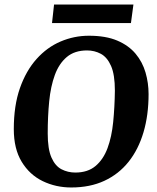

<svg xmlns="http://www.w3.org/2000/svg" viewBox="-20 -818 695 849"><path d="M295 11Q227 11 169 -17Q111 -45 76 -102.5Q41 -160 41 -247Q41 -351 68 -428Q95 -505 141.5 -557Q188 -609 248 -634.5Q308 -660 373 -660Q448 -660 498.5 -638.5Q549 -617 579.5 -580.5Q610 -544 623.5 -497.5Q637 -451 637 -402Q637 -309 614.5 -233Q592 -157 548.5 -102.5Q505 -48 441.5 -18.5Q378 11 295 11ZM313 -55Q368 -55 402.5 -84Q437 -113 455.5 -163Q474 -213 480.5 -278.5Q487 -344 488 -417Q488 -488 471 -526.5Q454 -565 426 -580Q398 -595 365 -595Q310 -595 275.5 -566Q241 -537 222.5 -486.5Q204 -436 197.5 -369.5Q191 -303 191 -228Q191 -159 207.5 -121.5Q224 -84 252 -69.5Q280 -55 313 -55ZM210 -716 219 -798H570L559 -716Z"/></svg>

Font: Faustina
Style: Bold Italic
Weight: 700
Italic angle: -8°
Designer: Alfonso Garcia
Foundry: http://www.omnibus-type.com
Version: Version 1.200